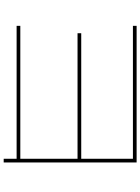

<svg xmlns="http://www.w3.org/2000/svg" viewBox="120 -860 760 1040"><g transform="rotate(90 500.0 -340.0)"><path d="M840 20V-50H120V-70H840V-380H160V-400H840V-680H120V-700H860V20Z"/></g></svg>

Font: M PLUS 1 Thin
Style: Regular
Weight: 100
Designer: Coji Morishita
Foundry: UNDERFOREST DESIGN
Version: Version 1.001